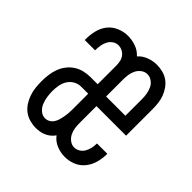

<svg xmlns="http://www.w3.org/2000/svg" viewBox="-145 -655 789 789"><g transform="rotate(45 250.0 -260.0)"><path d="M167 8Q149 8 131 3Q113 -2 98.5 -13Q84 -24 74 -39.5Q64 -55 58 -72.5Q52 -90 50 -108Q48 -126 48 -145Q48 -164 50.5 -183Q53 -202 59.5 -220Q66 -238 78 -253.5Q90 -269 106 -279.5Q122 -290 141 -294.5Q160 -299 179 -299H220V-407Q220 -419 217.5 -431Q215 -443 208 -452.5Q201 -462 190 -467.5Q179 -473 167 -473Q154 -473 142.5 -465Q131 -457 125 -445.5Q119 -434 116.5 -420.5Q114 -407 114 -394V-390H54V-397Q54 -421 60 -445.5Q66 -470 81 -489Q96 -508 119.5 -518Q143 -528 167 -528Q191 -528 214 -520Q237 -512 253 -494Q268 -511 290.5 -519.5Q313 -528 336 -528Q353 -528 370.5 -523.5Q388 -519 402 -509Q416 -499 426 -484.5Q436 -470 442 -454Q448 -438 450 -420.5Q452 -403 452 -386V-232H280V-134Q280 -120 282 -105.5Q284 -91 290.5 -78Q297 -65 309 -56Q321 -47 335 -47Q348 -47 359.5 -54Q371 -61 377.5 -72.5Q384 -84 387 -97Q390 -110 390 -124V-125H450V-123Q450 -98 443.5 -74Q437 -50 421.5 -30.5Q406 -11 383 -1.5Q360 8 335 8Q311 8 287.5 -1.5Q264 -11 249 -31Q242 -21 233 -13.5Q224 -6 213 -1Q202 4 190.5 6Q179 8 167 8ZM392 -288V-386Q392 -400 389.5 -414.5Q387 -429 381 -442Q375 -455 362.5 -464Q350 -473 336 -473Q321 -473 309 -464Q297 -455 290.5 -442Q284 -429 282 -414.5Q280 -400 280 -386V-288ZM166 -47Q177 -47 186.5 -52.5Q196 -58 202 -67Q208 -76 211 -86.5Q214 -97 216 -107.5Q218 -118 219 -128.5Q220 -139 220 -150V-244H179Q162 -244 147 -235.5Q132 -227 123 -212.5Q114 -198 111 -181Q108 -164 108 -147Q108 -131 110.5 -115Q113 -99 119 -84Q125 -69 137.5 -58Q150 -47 166 -47Z"/></g></svg>

Font: Iosevka Curly Light
Style: Regular
Weight: 300
Monospace: yes
Designer: Belleve Invis
Foundry: Belleve Invis
Version: Version 22.1.2; ttfautohint (v1.8.4)